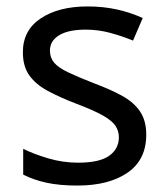

<svg xmlns="http://www.w3.org/2000/svg" viewBox="-20 -566 519 596"><path d="M434 -148Q434 -70 376 -30Q318 10 220 10Q164 10 123.5 1Q83 -8 52 -24V-104Q84 -88 129.5 -74.5Q175 -61 222 -61Q289 -61 319 -82.5Q349 -104 349 -140Q349 -160 338 -176Q327 -192 298.5 -208Q270 -224 217 -244Q165 -264 128 -284Q91 -304 71 -332Q51 -360 51 -404Q51 -472 106.5 -509Q162 -546 252 -546Q301 -546 343.5 -536.5Q386 -527 423 -510L393 -440Q359 -454 322 -464Q285 -474 246 -474Q192 -474 163.5 -456.5Q135 -439 135 -409Q135 -387 148 -371.5Q161 -356 191.5 -341.5Q222 -327 273 -307Q324 -288 360 -268Q396 -248 415 -219.5Q434 -191 434 -148Z"/></svg>

Font: Noto Sans Hebrew Droid
Style: Regular
Weight: 400
Designer: Monotype Design Team
Foundry: Monotype Imaging Inc.
Version: Version 1.100